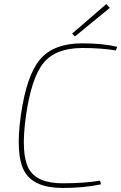

<svg xmlns="http://www.w3.org/2000/svg" viewBox="-20 -916 599 948"><path d="M522 -877 350 -736 336 -750 505 -896ZM474 -24 479 -6Q396 12 290 12Q148 12 101.5 -68.5Q55 -149 83 -347Q111 -544 178 -623Q245 -702 386 -702Q487 -702 559 -685L552 -667Q479 -679 387 -679Q255 -679 195 -605.5Q135 -532 108 -343Q82 -157 121.5 -84Q161 -11 289 -11Q396 -11 474 -24Z"/></svg>

Font: Ezarion Thin
Style: Italic
Weight: 250
Italic angle: -8°
Designer: Natanael Gama
Version: Version 1.001;PS 001.001;hotconv 1.0.70;makeotf.lib2.5.58329